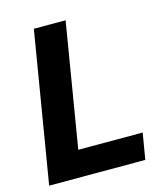

<svg xmlns="http://www.w3.org/2000/svg" viewBox="-109 -812 785 898"><g transform="rotate(-15 283.5 -363.5)"><path d="M17.8 0 138.5 -727.3H292.3L192.8 -126.8H504.6L483.3 0Z"/></g></svg>

Font: Inter P
Style: Bold Italic
Weight: 700
Italic angle: 9.39999°
Designer: Rasmus Andersson
Foundry: rsms
Version: Version 3.018;git-588b23468